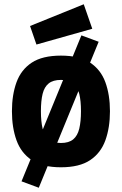

<svg xmlns="http://www.w3.org/2000/svg" viewBox="-20 -773 572 901"><path d="M151 -564 121 -651 373 -753 413 -638ZM81 78 362 -607 443 -577 162 108ZM266 12Q179 12 129 -21.5Q79 -55 57.5 -114.5Q36 -174 36 -251Q36 -328 57.5 -387Q79 -446 129 -479Q179 -512 266 -512Q353 -512 403 -479Q453 -446 474.5 -387Q496 -328 496 -251Q496 -174 474.5 -114.5Q453 -55 403 -21.5Q353 12 266 12ZM266 -102Q303 -102 323.5 -119Q344 -136 352 -169.5Q360 -203 360 -251Q360 -300 352 -332.5Q344 -365 323.5 -381.5Q303 -398 266 -398Q229 -398 208.5 -381.5Q188 -365 180 -332.5Q172 -300 172 -251Q172 -203 180 -169.5Q188 -136 208.5 -119Q229 -102 266 -102Z"/></svg>

Font: Titillium Web
Style: Bold
Weight: 700
Designer: Mohamed Gaber, Accademia di Belle Arti di Urbino
Foundry: Kief Type Foundry, Accademia di Belle Arti di Urbino
Version: Version 3.000